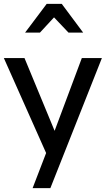

<svg xmlns="http://www.w3.org/2000/svg" viewBox="-24 -792 548 995"><path d="M215 1 145 183H237L504 -491H400L259 -114L103 -491H-4ZM296 -772H218L106 -623H183L256 -702L331 -623H407Z"/></svg>

Font: Geom
Style: Regular
Weight: 400
Version: Version 1.102